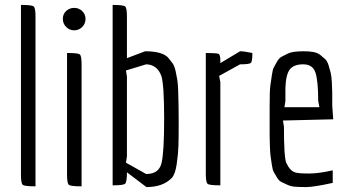

<svg xmlns="http://www.w3.org/2000/svg" viewBox="-20 -752 1417 779"><path d="M65 -42V-732Q109 -732 116.5 -726Q124 -720 124 -686V4Q80 4 72.5 -2Q65 -8 65 -42Z M313.5 -642.5Q300 -629 281 -629Q262 -629 248.5 -642.5Q235 -656 235 -675.5Q235 -695 248.5 -707.5Q262 -720 281 -720Q300 -720 313.5 -707Q327 -694 327 -675Q327 -656 313.5 -642.5ZM252 -42V-537Q296 -537 303.5 -531.5Q311 -526 311 -491V4Q267 4 259.5 -2Q252 -8 252 -42Z M437 0V-732Q480 -732 487.5 -726Q495 -720 495 -686V-516L569 -544Q641 -544 664 -516Q674 -504 681 -494Q688 -484 692.5 -463.5Q697 -443 699.5 -427.5Q702 -412 703 -382Q705 -320 705 -256.5Q705 -193 704 -160.5Q703 -128 697 -86.5Q691 -45 677 -30Q641 7 574 7L495 -53Q495 -13 487.5 -6.5Q480 0 437 0ZM635 -443Q618 -490 573 -491L491 -466L495 -441V-117L491 -92L573 -46Q624 -46 635 -89Q646 -132 646 -269Q646 -406 635 -443Z M815 -46V-537Q859 -537 866.5 -533.5Q874 -530 874 -507V-496L954 -544Q971 -544 1004 -537Q1004 -502 997.5 -496.5Q991 -491 954 -491L869 -444L874 -419V0Q830 0 822.5 -6Q815 -12 815 -46Z M1330 -10Q1253 7 1222.5 7Q1192 7 1175.5 5.5Q1159 4 1145.5 -2.5Q1132 -9 1122 -13.5Q1112 -18 1104 -31.5Q1096 -45 1091 -53.5Q1086 -62 1083 -83Q1080 -104 1078 -117Q1076 -130 1075 -159.5Q1074 -189 1074 -207V-320Q1074 -386 1077 -405.5Q1080 -425 1083 -447Q1086 -469 1091 -478.5Q1096 -488 1104 -502Q1112 -516 1122 -521.5Q1132 -527 1145.5 -533.5Q1159 -540 1175.5 -542Q1192 -544 1213 -544Q1234 -544 1251 -541Q1268 -538 1279.5 -529Q1291 -520 1299.5 -512Q1308 -504 1313.5 -486Q1319 -468 1322 -455.5Q1325 -443 1326.5 -416.5Q1328 -390 1328 -374V-322L1332 -268L1128 -263L1132 -238Q1132 -110 1142 -90Q1158 -57 1179 -52Q1193 -48 1233.5 -48Q1274 -48 1330 -61ZM1138 -396Q1138 -378 1138 -342L1134 -317H1276L1271 -343Q1271 -423 1260 -457Q1249 -491 1210.5 -491Q1172 -491 1156 -470.5Q1140 -450 1138 -396Z"/></svg>

Font: Economica
Style: Regular
Weight: 400
Designer: Vicente Lamonaca
Foundry: Vicente Lamonaca
Version: Version 1.101